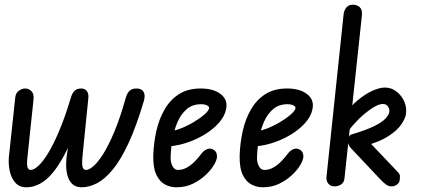

<svg xmlns="http://www.w3.org/2000/svg" viewBox="-20 -793 1802 818"><path d="M92 5Q63 5 45.5 -14.5Q28 -34 21.5 -64Q15 -94 18 -126L45 -378Q47 -397 60.5 -406.5Q74 -416 87 -416Q103 -416 114 -404.5Q125 -393 123 -371L99 -143Q97 -126 95.5 -108.5Q94 -91 97.5 -80Q101 -69 111 -69Q124 -69 143 -86Q162 -103 184.5 -139.5Q207 -176 232 -235Q257 -294 282 -377Q287 -395 297 -405.5Q307 -416 326 -416L304 -244Q255 -117 204 -56Q153 5 92 5ZM328 5Q288 5 272 -32.5Q256 -70 265 -134L282 -246L326 -416Q342 -416 350.5 -404.5Q359 -393 356 -371L333 -143Q331 -126 330 -108.5Q329 -91 332.5 -80Q336 -69 347 -69Q359 -69 377.5 -84.5Q396 -100 419 -136Q442 -172 467 -231.5Q492 -291 516 -377Q522 -397 532.5 -406.5Q543 -416 562 -416Q583 -416 591.5 -402Q600 -388 593 -363Q561 -255 527.5 -183Q494 -111 460 -70Q426 -29 392.5 -12Q359 5 328 5Z M731 5Q707 5 684 -6.5Q661 -18 646.5 -47.5Q632 -77 633 -131Q635 -186 646.5 -236.5Q658 -287 682 -328Q706 -369 743.5 -392.5Q781 -416 835 -416Q890 -416 921 -391.5Q952 -367 943 -327Q937 -297 912 -269Q887 -241 849.5 -218.5Q812 -196 768 -182.5Q724 -169 681 -169L691 -233Q716 -233 745.5 -244Q775 -255 803 -271.5Q831 -288 850 -304.5Q869 -321 871 -332Q872 -339 862 -344Q852 -349 837 -349Q800 -349 775.5 -328Q751 -307 736.5 -273.5Q722 -240 715 -200.5Q708 -161 707 -124Q706 -103 714.5 -86Q723 -69 738 -69Q760 -69 779.5 -81Q799 -93 814 -109.5Q829 -126 837 -137Q850 -154 865 -158.5Q880 -163 893 -153Q904 -145 904.5 -127.5Q905 -110 887 -83Q876 -66 854 -45.5Q832 -25 801 -10Q770 5 731 5Z M1099 5Q1075 5 1052 -6.5Q1029 -18 1014.5 -47.5Q1000 -77 1001 -131Q1003 -186 1014.5 -236.5Q1026 -287 1050 -328Q1074 -369 1111.5 -392.5Q1149 -416 1203 -416Q1258 -416 1289 -391.5Q1320 -367 1311 -327Q1305 -297 1280 -269Q1255 -241 1217.5 -218.5Q1180 -196 1136 -182.5Q1092 -169 1049 -169L1059 -233Q1084 -233 1113.5 -244Q1143 -255 1171 -271.5Q1199 -288 1218 -304.5Q1237 -321 1239 -332Q1240 -339 1230 -344Q1220 -349 1205 -349Q1168 -349 1143.5 -328Q1119 -307 1104.5 -273.5Q1090 -240 1083 -200.5Q1076 -161 1075 -124Q1074 -103 1082.5 -86Q1091 -69 1106 -69Q1128 -69 1147.5 -81Q1167 -93 1182 -109.5Q1197 -126 1205 -137Q1218 -154 1233 -158.5Q1248 -163 1261 -153Q1272 -145 1272.5 -127.5Q1273 -110 1255 -83Q1244 -66 1222 -45.5Q1200 -25 1169 -10Q1138 5 1099 5Z M1405 1Q1389 1 1379 -10.5Q1369 -22 1371 -40L1444 -733Q1447 -752 1457 -762.5Q1467 -773 1483 -773Q1501 -773 1512.5 -762.5Q1524 -752 1522 -729L1448 -37Q1447 -17 1434.5 -8Q1422 1 1405 1ZM1648 1Q1635 1 1624.5 -7Q1614 -15 1604 -25L1473 -164Q1465 -174 1463 -186Q1461 -198 1465.5 -208Q1470 -218 1477 -220Q1538 -238 1573 -255Q1608 -272 1623.5 -289Q1639 -306 1639 -321Q1639 -331 1632 -340.5Q1625 -350 1611 -350Q1597 -350 1577 -339Q1557 -328 1533.5 -308.5Q1510 -289 1486.5 -262.5Q1463 -236 1444 -205L1443 -299Q1471 -338 1503 -365Q1535 -392 1566 -406Q1597 -420 1620 -420Q1648 -420 1670 -402.5Q1692 -385 1703 -359Q1714 -333 1709 -304Q1706 -287 1689 -262Q1672 -237 1634 -212.5Q1596 -188 1532 -171L1541 -201L1674 -61Q1684 -51 1684 -42Q1684 -33 1683 -26Q1681 -13 1670.5 -6Q1660 1 1648 1Z"/></svg>

Font: Edu NSW ACT Foundation Medium
Style: Regular
Weight: 500
Version: Version 1.003